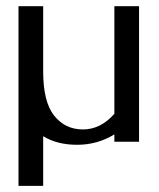

<svg xmlns="http://www.w3.org/2000/svg" viewBox="-20 -460 515 623"><path d="M351.1 -90.8V-439.9H431.2V0H351.1V-23.9Q295.9 9.8 230.5 9.8Q165 9.8 120.1 -18.1V143.1H40V-439.9H120.1V-228Q120.1 -129.4 155.8 -84.7Q191.4 -40 249 -40Q306.6 -40 351.1 -90.8Z"/></svg>

Font: Pfennig
Style: Medium
Weight: 500
Version: Version 20120410 ; ttfautohint (v0.8)